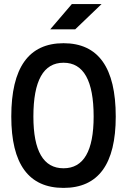

<svg xmlns="http://www.w3.org/2000/svg" viewBox="-20 -916 626 946"><path d="M293 9.8Q35.6 9.8 35.6 -341.8Q35.6 -703.1 293 -703.1Q550.3 -703.1 550.3 -341.8Q550.3 9.8 293 9.8ZM293 -86.9Q441.4 -86.9 441.4 -341.8Q441.4 -606.9 293 -606.9Q144.5 -606.9 144.5 -341.8Q144.5 -86.9 293 -86.9ZM227.5 -771.5 334 -896H480.5L350.6 -771.5Z"/></svg>

Font: Caskaydia Cove Medium
Style: Regular
Weight: 500
Monospace: yes
Designer: Aaron Bell
Foundry: Saja Typeworks
Version: Version 4.300; ttfautohint (v1.8.3)